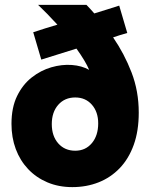

<svg xmlns="http://www.w3.org/2000/svg" viewBox="-20 -750 615 786"><path d="M149 -506Q141 -534 132.5 -562Q124 -590 116 -618Q141 -626 165.5 -634Q190 -642 215 -649Q194 -672 173.5 -693Q153 -714 136 -730Q185 -730 235 -730Q285 -730 334 -730Q342 -722 350 -713Q358 -704 366 -695Q392 -703 417.5 -711Q443 -719 468 -727Q476 -699 484.5 -671Q493 -643 501 -615Q487 -611 472 -606.5Q457 -602 443 -597Q489 -530 518.5 -453.5Q548 -377 548 -289Q548 -214 527.5 -157Q507 -100 470 -61.5Q433 -23 383.5 -3.5Q334 16 276 16Q220 16 174 -3.5Q128 -23 95 -58Q62 -93 44.5 -140Q27 -187 27 -243Q27 -310 50 -357Q73 -404 110 -433Q147 -462 190 -474.5Q233 -487 274 -484Q315 -481 345 -464Q338 -481 324.5 -503.5Q311 -526 293 -551Q257 -540 221 -528.5Q185 -517 149 -506ZM288 -133Q288 -133 288 -133Q288 -133 288 -133Q330 -133 356 -164Q382 -195 382 -245Q382 -292 356 -321.5Q330 -351 288 -351Q245 -351 218.5 -321Q192 -291 192 -242Q192 -193 218.5 -163Q245 -133 288 -133Z"/></svg>

Font: Tilt Warp
Style: Regular
Weight: 400
Designer: Andy Clymer
Foundry: Andy Clymer
Version: Version 1.000